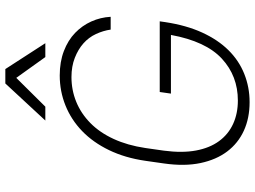

<svg xmlns="http://www.w3.org/2000/svg" viewBox="-138 -812 956 720"><g transform="rotate(-90 340.0 -452.0)"><path d="M355 -331H620L617 -310Q605 -231 578 -172Q551 -113 512 -73.5Q473 -34 423 -14Q373 6 317 6Q257 6 210 -15.5Q163 -37 132 -78Q101 -119 88.5 -178.5Q76 -238 87 -315L97 -385Q108 -461 137 -521Q166 -581 208.5 -622Q251 -663 304.5 -684.5Q358 -706 417 -706Q468 -706 508.5 -690.5Q549 -675 576.5 -648.5Q604 -622 619.5 -587.5Q635 -553 637 -515H589Q585 -543 572.5 -570Q560 -597 537.5 -617Q515 -637 483 -649.5Q451 -662 411 -662Q362 -662 318 -644Q274 -626 238.5 -591Q203 -556 179 -504Q155 -452 145 -385L135 -315Q126 -247 135.5 -195.5Q145 -144 170.5 -109Q196 -74 235 -56Q274 -38 323 -38Q415 -38 480 -98Q545 -158 569 -289H349ZM408 -869 300 -760H248L387 -910H441L538 -760H486Z"/></g></svg>

Font: Retni Sans Light
Style: Italic
Weight: 300
Italic angle: -8°
Designer: Vitaly Kuzmin
Foundry: ParaType Ltd.
Version: Version 1.00;June 10, 2019;FontCreator 11.5.0.2425 64-bit; t